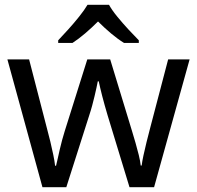

<svg xmlns="http://www.w3.org/2000/svg" viewBox="-20 -786 826 805"><path d="M431 -303Q425 -324 419 -344.5Q413 -365 408.5 -383.5Q404 -402 400 -418Q396 -434 394 -445H390Q388 -434 384.5 -418Q381 -402 376.5 -383Q372 -364 366.5 -343.5Q361 -323 354 -302L258 -1H158L11 -537H102L176 -251Q184 -222 191 -192.5Q198 -163 203.5 -136.5Q209 -110 211 -91H215Q218 -103 222 -121Q226 -139 230.5 -159Q235 -179 240.5 -199Q246 -219 251 -235L346 -537H442L534 -235Q541 -212 548.5 -186Q556 -160 562 -135.5Q568 -111 570 -92H574Q576 -109 581.5 -134.5Q587 -160 594.5 -190.5Q602 -221 610 -251L685 -537H775L626 -1H523ZM437 -766Q449 -744 471.5 -716.5Q494 -689 518.5 -662.5Q543 -636 562 -617V-606H500Q474 -622 446 -645.5Q418 -669 391 -696Q364 -669 337 -646Q310 -623 284 -606H224V-617Q243 -637 266.5 -663Q290 -689 312 -716.5Q334 -744 347 -766Z"/></svg>

Font: Noto Sans Armenian
Style: Regular
Weight: 400
Designer: Monotype Design Team
Foundry: Monotype Imaging Inc.
Version: Version 2.007